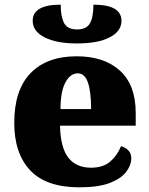

<svg xmlns="http://www.w3.org/2000/svg" viewBox="-20 -792 638 822"><path d="M320 10Q178 10 109.5 -62.5Q41 -135 41 -266Q41 -407 111 -479Q181 -551 308 -551Q426 -551 493.5 -489.5Q561 -428 561 -309V-254H237Q239 -160 272.5 -117Q306 -74 370 -74Q421 -74 451.5 -100Q482 -126 498 -166Q517 -161 529.5 -148Q542 -135 542 -115Q542 -85 520 -56Q498 -27 449.5 -8.5Q401 10 320 10ZM370 -325Q370 -399 356.5 -438.5Q343 -478 313 -478Q281 -478 260 -439Q239 -400 239 -325ZM310 -606Q222 -606 171 -632Q120 -658 120 -703Q120 -772 240 -772Q240 -720 254.5 -693Q269 -666 310 -666Q351 -666 365.5 -693Q380 -720 380 -772Q500 -772 500 -703Q500 -658 449.5 -632Q399 -606 310 -606Z"/></svg>

Font: Noto Serif Black
Style: Regular
Weight: 900
Designer: Monotype Design Team
Foundry: Monotype Imaging Inc.
Version: Version 2.014; ttfautohint (v1.8.4.7-5d5b)